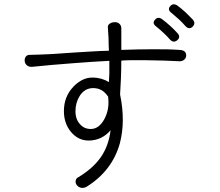

<svg xmlns="http://www.w3.org/2000/svg" viewBox="-20 -859 1040 908"><path d="M124 -599.6Q109.4 -600.6 102.5 -591.8Q95.7 -583 96.7 -571.3Q97.7 -558.6 106.4 -550.8Q116.2 -542 131.8 -543Q226.6 -552.7 320.3 -559.6Q418 -567.4 497.1 -571.3V-555.7Q497.1 -527.3 497.1 -512.7Q496.1 -487.3 495.1 -470.7Q479.5 -480.5 460 -486.3Q437.5 -492.2 416 -492.2Q370.1 -492.2 329.1 -451.2Q282.2 -403.3 282.2 -334Q282.2 -275.4 315.4 -235.4Q349.6 -194.3 399.4 -194.3Q429.7 -194.3 457 -207Q483.4 -219.7 502.9 -243.2Q494.1 -168 455.1 -113.3Q418.9 -62.5 351.6 -21.5Q339.8 -16.6 337.9 -4.9Q335.9 4.9 341.8 14.6Q348.6 24.4 360.4 28.3Q373 32.2 387.7 25.4Q510.7 -50.8 546.9 -181.6Q574.2 -285.2 547.9 -412.1Q549.8 -448.2 551.8 -486.3Q553.7 -533.2 553.7 -572.3Q579.1 -575.2 670.9 -574.2Q760.7 -573.2 829.1 -569.3Q842.8 -569.3 851.6 -577.1Q860.4 -585 860.4 -595.7Q861.3 -607.4 853.5 -615.2Q843.8 -623 828.1 -623Q772.5 -627 694.3 -626Q634.8 -626 553.7 -623V-724.6Q553.7 -739.3 543.9 -747.1Q535.2 -754.9 521.5 -753.9Q507.8 -753.9 499 -747.1Q488.3 -740.2 490.2 -727.5Q492.2 -704.1 493.2 -680.7Q493.2 -666 494.1 -641.6L495.1 -619.1Q453.1 -618.2 407.2 -615.2Q379.9 -613.3 328.1 -610.4Q260.7 -605.5 227.5 -603.5Q171.9 -600.6 124 -599.6ZM746.1 -768.6Q726.6 -782.2 712.9 -765.6Q698.2 -749 717.8 -734.4Q739.3 -716.8 754.9 -702.1Q771.5 -686.5 782.2 -673.8Q799.8 -653.3 818.4 -668.9Q835.9 -684.6 819.3 -702.1Q802.7 -720.7 785.2 -736.3Q764.6 -754.9 746.1 -768.6ZM818.4 -833Q798.8 -845.7 785.2 -830.1Q770.5 -813.5 790 -798.8Q811.5 -780.3 827.1 -766.6Q843.8 -751 855.5 -737.3Q873 -716.8 890.6 -732.4Q907.2 -748 891.6 -766.6Q873 -786.1 857.4 -800.8Q835.9 -820.3 818.4 -833ZM491.2 -402.3Q499 -342.8 473.6 -295.9Q448.2 -249 409.2 -249Q378.9 -249 359.4 -270.5Q336.9 -293.9 336.9 -333Q336.9 -374 357.4 -406.2Q380.9 -442.4 420.9 -442.4Q443.4 -442.4 461.9 -431.6Q477.5 -421.9 491.2 -402.3Z"/></svg>

Font: GulimChe
Style: Regular
Weight: 400
Monospace: yes
Version: Version 2.21